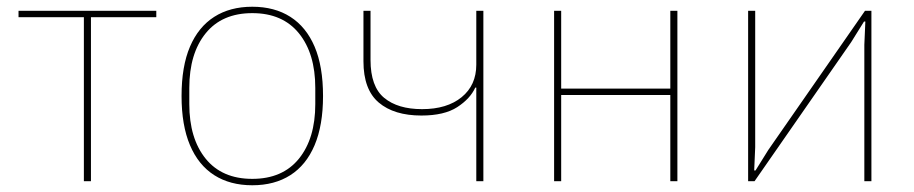

<svg xmlns="http://www.w3.org/2000/svg" viewBox="-20 -538 2712 570"><path d="M229 0V-487H35V-506H444V-487H250V0Z M729 12Q663 12 616 -18Q569 -48 544 -107Q519 -166 519 -253Q519 -341 544 -399.5Q569 -458 616 -488Q663 -518 729 -518Q795 -518 842 -488Q889 -458 914 -399.5Q939 -341 939 -253Q939 -166 914 -107Q889 -48 842 -18Q795 12 729 12ZM729 -7Q819 -7 867.5 -67Q916 -127 916 -229V-277Q916 -379 867.5 -439Q819 -499 729 -499Q639 -499 590.5 -439Q542 -379 542 -277V-229Q542 -127 590.5 -67Q639 -7 729 -7Z M1394 0V-278H1391Q1376 -245 1337.5 -220Q1299 -195 1231 -195Q1150 -195 1104.5 -233.5Q1059 -272 1059 -356V-506H1080V-360Q1080 -281 1120.5 -247.5Q1161 -214 1233 -214Q1307 -214 1350.5 -249.5Q1394 -285 1394 -346V-506H1415V0Z M1625 0V-506H1646V-275H1970V-506H1991V0H1970V-256H1646V0Z M2201 0V-506H2222V-101L2219 -32H2223L2261 -93L2548 -506H2567V0H2546V-405L2549 -474H2545L2507 -413L2220 0Z"/></svg>

Font: IBM Plex Sans Thin
Style: Regular
Weight: 250
Designer: Mike Abbink, Paul van der Laan, Pieter van Rosmalen
Foundry: Bold Monday
Version: Version 3.201